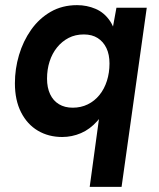

<svg xmlns="http://www.w3.org/2000/svg" viewBox="-20 -523 617 747"><path d="M329 204 375 -133 403 -134Q387 -84 358.5 -52Q330 -20 295 -5Q260 10 222 10Q169 10 127.5 -14.5Q86 -39 62 -86Q38 -133 38 -199Q38 -255 54 -309Q70 -363 101 -407Q132 -451 177 -477Q222 -503 280 -503Q318 -503 352 -488.5Q386 -474 408.5 -440.5Q431 -407 436 -347L409 -361L433 -493H551L453 204ZM263 -104Q295 -104 321.5 -117Q348 -130 367 -153.5Q386 -177 396 -208.5Q406 -240 406 -276Q406 -311 394 -336Q382 -361 360 -375Q338 -389 306 -389Q273 -389 247 -375.5Q221 -362 202 -338.5Q183 -315 173 -284Q163 -253 163 -217Q163 -182 175 -156.5Q187 -131 209.5 -117.5Q232 -104 263 -104Z"/></svg>

Font: Hanken Grotesk
Style: Bold Italic
Weight: 700
Italic angle: -8°
Designer: Alfredo Marco Pradil
Foundry: Hanken Design Co.
Version: Version 3.013